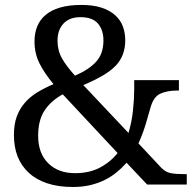

<svg xmlns="http://www.w3.org/2000/svg" viewBox="-20 -744 782 774"><path d="M732.9 -42V0H573.2L490.2 -87.9Q472.2 -67.4 450.4 -49.6Q428.7 -31.7 402.3 -18.6Q376 -5.4 344 2.2Q312 9.8 273.9 9.8Q213.9 9.8 169.2 -5.4Q124.5 -20.5 95.2 -48.3Q36.1 -103 36.1 -200.2Q36.1 -242.7 47.6 -274.2Q59.1 -305.7 80.1 -329.6Q100.6 -353.5 130.1 -371.6Q159.7 -389.6 195.8 -404.8Q159.7 -447.8 139.4 -488Q119.1 -528.3 119.1 -577.1Q119.1 -610.4 129.9 -637.2Q140.6 -664.1 163.6 -683.6Q186.5 -703.1 222.4 -713.6Q258.3 -724.1 308.1 -724.1Q356 -724.1 389.9 -712.9Q423.8 -701.7 444.8 -682.1Q466.3 -662.6 475.6 -636.7Q484.9 -610.8 484.9 -582Q484.9 -519 446.3 -479Q425.8 -458 393.8 -439.2Q361.8 -420.4 315.9 -400.9L498 -208Q510.7 -250 515.9 -297.4Q521 -344.7 521 -381.8V-420.9H701.2V-378.9H691.9Q654.8 -378.9 627 -366.7Q599.1 -354.5 586.9 -311Q578.1 -278.8 566.7 -241.2Q555.2 -203.6 538.1 -166L630.9 -66.9Q647.5 -50.3 667.7 -46.1Q688 -42 724.1 -42ZM397 -581.1Q397 -623 375 -648.9Q353 -674.8 304.2 -674.8Q259.8 -674.8 235.8 -648.9Q211.9 -623 211.9 -580.1Q211.9 -540.5 229.7 -509Q247.6 -477.5 282.2 -439Q338.9 -463.4 367.9 -495.6Q397 -527.8 397 -581.1ZM283.2 -45.9Q339.4 -45.9 381.8 -67.9Q424.3 -89.8 454.1 -127L232.9 -363.8Q185.1 -337.4 159.4 -298.3Q133.8 -259.3 133.8 -196.8Q133.8 -125 175.3 -85Q215.3 -45.9 283.2 -45.9Z"/></svg>

Font: Koh Santepheap
Style: Regular
Weight: 400
Designer: Danh Hong
Version: Version 2.002; ttfautohint (v1.8.3)